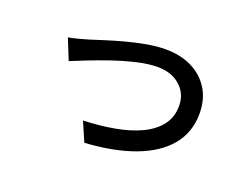

<svg xmlns="http://www.w3.org/2000/svg" viewBox="-89 -695 1178 906"><g transform="rotate(20 500.0 -242.0)"><path d="M152.8 -410.2Q174.8 -413.6 201.7 -420.9Q228.5 -428.2 252 -435.1Q277.8 -443.4 319.3 -456.5Q360.8 -469.7 410.6 -483.2Q460.4 -496.6 511.5 -505.9Q562.5 -515.1 606.9 -515.1Q681.6 -515.1 738.5 -487.1Q795.4 -459 827.6 -407.2Q859.9 -355.5 859.9 -284.2Q859.9 -189.9 804.4 -122.8Q749 -55.7 645 -16.8Q541 22 396 30.8L354 -65.9Q437 -68.8 510.3 -82Q583.5 -95.2 638.9 -121.3Q694.3 -147.5 725.6 -188Q756.8 -228.5 756.8 -285.2Q756.8 -345.7 713.6 -384.8Q670.4 -423.8 599.1 -423.8Q553.7 -423.8 495.6 -410.2Q437.5 -396.5 378.9 -376.5Q320.3 -356.4 271.2 -336.9Q222.2 -317.4 194.8 -306.2Z"/></g></svg>

Font: Source Han Sans CN Medium
Style: Regular
Weight: 500
Designer: Ryoko NISHIZUKA  (kana, bopomofo & ideographs); Paul D. Hunt (Latin, Greek & Cyrillic); Sandoll Communications , Soo-you
Foundry: Adobe
Version: Version 2.004;hotconv 1.0.118;makeotfexe 2.5.65603